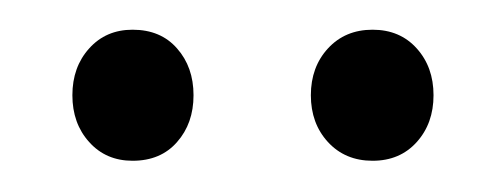

<svg xmlns="http://www.w3.org/2000/svg" viewBox="-20 -614 330 126"><path d="M67 -508.5Q49.5 -508.5 38.5 -520.8Q27.5 -533 27.5 -551.5Q27.5 -570 38.5 -582.2Q49.5 -594.5 67 -594.5Q85.5 -594.5 96.2 -582.2Q107 -570 107 -551.5Q107 -533 96.2 -520.8Q85.5 -508.5 67 -508.5ZM224.5 -508.5Q206.5 -508.5 195.2 -520.8Q184 -533 184 -551.5Q184 -570 195.2 -582.2Q206.5 -594.5 224.5 -594.5Q242.5 -594.5 253.5 -582.2Q264.5 -570 264.5 -551.5Q264.5 -533 253.5 -520.8Q242.5 -508.5 224.5 -508.5Z"/></svg>

Font: Fraunces 72pt Light
Style: Regular
Weight: 300
Version: Version 1.000;[0bf87f6ff]